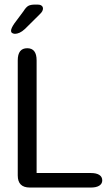

<svg xmlns="http://www.w3.org/2000/svg" viewBox="-20 -840 503 860"><path d="M144 -65H387.5Q411.5 -65 424.8 -56.5Q438 -48 438 -32Q438 -17 424.8 -8.5Q411.5 0 387.5 0H113.5Q59.5 0 59.5 -54V-569.5Q59.5 -624 102 -624Q144 -624 144 -569.5ZM47 -688.5Q41.5 -688.5 35.5 -691.5Q29.5 -694.5 29.5 -702.5Q29.5 -713 44 -734.5L85 -789.5Q96.5 -808 107 -813.8Q117.5 -819.5 137.5 -819.5H149Q159.5 -819.5 166 -814.8Q172.5 -810 172.5 -801.5Q172.5 -789.5 158.5 -776.5L92 -710.5Q79 -698.5 67.8 -693.5Q56.5 -688.5 47 -688.5Z"/></svg>

Font: Sono
Style: Regular
Weight: 400
Designer: Tyler Finck
Foundry: Tyler Finck
Version: Version 2.112